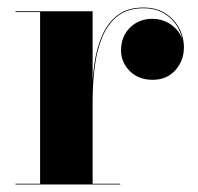

<svg xmlns="http://www.w3.org/2000/svg" viewBox="-20 -490 526 510"><path d="M224 -220.5Q224 -272.5 230.2 -317.5Q236.5 -362.5 251.8 -396.8Q267 -431 293.5 -450.5Q320 -470 361 -470Q395 -470 419 -454.8Q443 -439.5 455.8 -415.2Q468.5 -391 468.5 -364Q468.5 -329 445.8 -303.5Q423 -278 385.5 -278Q348 -278 324.8 -301.2Q301.5 -324.5 301.5 -356Q301.5 -393 325.2 -416.5Q349 -440 384.5 -440Q408.5 -440 427.5 -429Q446.5 -418 457.2 -400.8Q468 -383.5 468 -364H466.5Q466.5 -390 454 -414Q441.5 -438 418 -453Q394.5 -468 361 -468Q320.5 -468 294.2 -448.5Q268 -429 253 -394.5Q238 -360 232 -315.2Q226 -270.5 226 -220.5ZM226 -460V-2H299.5V0H21V-2H86.5V-458H21V-460Z"/></svg>

Font: Bodoni Moda 96pt
Style: Bold
Weight: 700
Version: Version 2.005